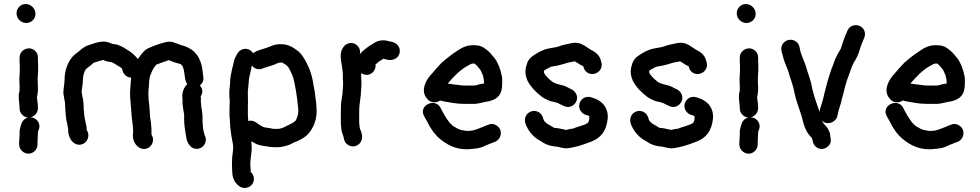

<svg xmlns="http://www.w3.org/2000/svg" viewBox="-20 -725 4861 952"><path d="M168 -188V-194C168 -203 167 -217 165 -225C165 -230 164 -236 163 -241V-244C164 -246 164 -247 164 -248C166 -256 167 -265 168 -275V-291C168 -296 168 -302 167 -310V-345C168 -350 168 -355 168 -361C169 -368 169 -375 169 -384V-409C168 -416 168 -423 168 -430V-441C168 -454 163 -464 154 -473C125 -500 77 -479 77 -439V-428C77 -421 77 -413 78 -406V-366C77 -361 77 -356 77 -351C76 -344 76 -337 76 -330C76 -323 76 -315 77 -306V-274C74 -266 73 -258 73 -251C72 -242 73 -234 74 -227C74 -224 74 -221 75 -218C75 -211 77 -201 77 -194V-188C77 -164 97 -143 120 -142C104 -139 93 -129 87 -114C83 -101 77 -85 77 -71V-52C76 -44 76 -38 76 -35C75 -29 75 -23 75 -17V-8C75 16 97 37 121 37C145 37 166 16 166 -8V-28C167 -32 167 -39 167 -48C168 -57 168 -65 168 -70C168 -73 171 -79 172 -82C185 -113 160 -143 132 -143C150 -148 168 -165 168 -188ZM62 -659C62 -633 84 -611 110 -611C135 -611 156 -631 156 -656C156 -682 134 -705 107 -705C82 -705 62 -684 62 -659Z M984 -133V-149C984 -171 977 -190 977 -211C976 -214 976 -217 976 -221V-240C976 -242 976 -244 975 -247C987 -265 986 -285 971 -302C985 -313 991 -327 988 -344C985 -362 984 -387 979 -404C964 -459 932 -488 876 -502C852 -510 832 -524 801 -516C780 -511 758 -503 739 -496L729 -492C720 -489 712 -484 703 -479C687 -466 675 -448 663 -432V-433C648 -452 629 -468 608 -480C591 -490 571 -504 547 -506L535 -508C524 -514 508 -518 496 -519C480 -519 458 -514 446 -510L428 -504C417 -501 407 -497 399 -492C382 -482 368 -466 352 -456C322 -431 300 -383 300 -329C300 -308 294 -285 294 -263C296 -248 300 -231 302 -217C302 -205 304 -192 304 -180L306 -156C307 -140 309 -128 313 -112L317 -90C318 -85 319 -81 318 -78C318 -46 337 -13 365 -8C404 -1 433 -46 410 -80C410 -109 397 -137 397 -166C396 -171 396 -177 395 -184C395 -207 393 -231 388 -249L386 -261C385 -264 385 -267 385 -270V-275C387 -292 391 -311 391 -328C391 -347 397 -373 408 -384C419 -392 426 -398 437 -407C442 -413 445 -415 455 -417C470 -422 473 -423 488 -427C489 -427 490 -427 491 -428C501 -423 510 -420 518 -419L532 -417C543 -413 551 -408 561 -401C569 -396 582 -391 586 -382C589 -359 607 -341 630 -340V-336C629 -326 627 -308 627 -297C626 -292 626 -288 626 -283C625 -278 625 -272 625 -266V-247C626 -235 628 -221 628 -208C629 -195 631 -184 631 -171C632 -166 632 -162 632 -157C633 -150 633 -144 634 -138L636 -122C637 -112 639 -103 639 -93C640 -88 640 -82 640 -74C640 -69 640 -64 639 -59C636 -26 657 8 686 13C725 20 753 -24 731 -58V-75C731 -84 731 -91 730 -97C730 -121 723 -140 723 -162C723 -174 721 -182 721 -195C719 -212 716 -234 716 -252V-275C718 -286 718 -297 719 -309C719 -343 730 -367 743 -389C745 -392 754 -406 759 -406L775 -412C786 -417 807 -423 818 -427C836 -418 856 -412 876 -407L879 -404L882 -401C900 -377 890 -330 909 -308C895 -296 884 -273 884 -250C884 -245 884 -239 885 -234V-221C885 -215 885 -209 886 -203L888 -187C890 -176 891 -168 893 -157V-133C893 -102 899 -73 903 -47C906 -21 920 4 942 11C982 23 1014 -20 995 -54C992 -64 986 -85 986 -99C985 -110 984 -121 984 -133Z M1239 162C1239 147 1232 136 1223 127C1222 123 1223 119 1223 116C1223 111 1222 103 1221 94C1221 66 1226 44 1228 16C1228 6 1228 -2 1227 -9C1227 -14 1227 -20 1226 -25C1226 -24 1226 -24 1227 -24C1248 -11 1264 -4 1291 -1C1308 1 1321 5 1341 5H1357C1374 5 1396 -1 1409 -5C1421 -9 1436 -19 1449 -23C1466 -30 1485 -41 1498 -51C1526 -76 1550 -120 1550 -173C1550 -207 1544 -241 1540 -274L1536 -294C1533 -317 1528 -342 1521 -363L1515 -381C1511 -392 1505 -402 1500 -413C1488 -437 1473 -462 1451 -477C1430 -492 1407 -506 1374 -506C1354 -507 1333 -501 1318 -494C1291 -482 1256 -478 1235 -461C1226 -476 1205 -489 1181 -480C1160 -472 1155 -455 1145 -437C1138 -422 1137 -401 1131 -384L1127 -364C1124 -349 1121 -337 1121 -318C1120 -311 1120 -305 1120 -301C1119 -298 1119 -294 1119 -291C1118 -284 1117 -278 1117 -271V-258C1117 -252 1117 -246 1118 -241C1118 -237 1118 -232 1119 -227V-211C1118 -202 1118 -193 1118 -185V-153C1118 -144 1120 -133 1120 -124C1120 -112 1122 -105 1122 -93C1124 -79 1125 -66 1127 -53L1131 -31C1133 -21 1135 -11 1136 -1V13L1134 33C1131 51 1130 75 1130 96C1131 104 1131 111 1131 118C1131 148 1138 171 1154 187C1164 198 1176 207 1193 207C1218 207 1239 188 1239 162ZM1225 -381C1225 -385 1226 -389 1227 -393C1227 -395 1228 -397 1229 -398V-400C1236 -391 1244 -386 1254 -383C1274 -378 1286 -388 1301 -392C1314 -396 1328 -400 1339 -404C1349 -408 1359 -415 1372 -415H1378C1392 -408 1406 -400 1413 -386C1423 -367 1433 -348 1438 -324C1446 -286 1453 -244 1457 -201L1459 -185V-173C1459 -157 1452 -138 1446 -127C1439 -120 1428 -113 1417 -108C1398 -101 1381 -86 1356 -86H1335C1330 -87 1326 -88 1321 -89L1307 -91C1294 -93 1284 -94 1275 -101C1254 -112 1240 -133 1211 -125C1211 -134 1209 -144 1209 -153V-208C1210 -218 1210 -226 1209 -233C1209 -238 1210 -243 1209 -248V-277C1210 -283 1211 -289 1211 -294C1212 -299 1212 -306 1213 -314C1213 -340 1221 -359 1225 -381Z M1842 -406C1843 -407 1843 -407 1844 -407C1856 -418 1868 -426 1881 -434C1890 -431 1898 -429 1905 -428C1934 -424 1958 -439 1962 -466C1966 -496 1943 -515 1917 -519C1914 -519 1911 -520 1907 -521C1879 -529 1854 -525 1834 -511C1810 -498 1781 -477 1764 -456C1770 -479 1757 -497 1743 -506C1719 -520 1691 -507 1681 -489C1655 -450 1680 -404 1680 -353V-331C1681 -327 1681 -323 1681 -319V-300C1680 -293 1680 -287 1680 -282C1679 -275 1678 -267 1678 -260L1675 -239C1671 -218 1670 -199 1670 -176V-116C1672 -87 1672 -73 1682 -51C1683 -48 1684 -45 1684 -43C1687 -27 1691 -17 1703 -8C1725 8 1752 1 1766 -17C1781 -37 1776 -63 1765 -86C1764 -90 1763 -93 1763 -96C1762 -101 1762 -109 1761 -119V-176C1761 -203 1767 -231 1769 -254C1769 -270 1771 -282 1772 -299V-319C1772 -326 1772 -332 1771 -337V-363C1804 -338 1847 -367 1842 -406Z M2083 -149 2098 -122C2114 -89 2135 -58 2162 -36C2193 -10 2236 15 2291 15H2303C2308 15 2315 14 2324 13C2353 11 2370 6 2391 -5C2405 -11 2409 -12 2424 -18L2435 -22C2453 -29 2471 -54 2460 -82C2453 -100 2427 -119 2400 -106L2389 -102C2383 -99 2378 -97 2375 -96C2354 -89 2333 -76 2303 -76H2291C2289 -76 2286 -77 2282 -78C2268 -80 2257 -82 2246 -89L2232 -97C2229 -98 2226 -101 2222 -104L2210 -116C2192 -138 2177 -165 2164 -191C2137 -242 2053 -202 2083 -149ZM2200 -311C2230 -345 2262 -381 2305 -402C2310 -405 2315 -409 2321 -409C2322 -410 2324 -410 2326 -410H2333C2341 -404 2345 -399 2351 -392L2361 -380C2362 -379 2363 -377 2364 -375L2370 -361L2374 -353C2377 -338 2380 -332 2380 -311C2377 -310 2374 -310 2372 -310C2365 -309 2359 -307 2353 -306C2348 -304 2339 -301 2332 -301H2281C2276 -301 2271 -301 2267 -302C2245 -305 2220 -307 2200 -311ZM2163 -227C2168 -225 2172 -224 2177 -223C2211 -217 2243 -210 2281 -210H2335C2361 -212 2380 -220 2405 -223C2447 -234 2470 -255 2470 -309C2471 -325 2470 -337 2469 -345C2462 -381 2451 -411 2433 -436C2417 -455 2406 -470 2384 -485C2366 -498 2350 -501 2326 -501C2298 -501 2274 -491 2256 -479C2225 -459 2197 -438 2170 -414C2151 -395 2137 -378 2120 -358C2096 -334 2062 -278 2096 -238C2110 -216 2140 -211 2163 -227Z M2902 -141C2902 -138 2902 -134 2901 -131C2901 -126 2895 -113 2890 -113C2870 -101 2842 -97 2820 -87C2812 -87 2804 -85 2796 -83L2786 -81L2776 -83C2764 -86 2742 -91 2728 -91C2720 -96 2712 -100 2703 -106C2694 -109 2674 -125 2674 -137C2669 -152 2663 -163 2649 -170C2623 -183 2598 -169 2588 -151C2576 -129 2587 -104 2597 -87C2611 -62 2634 -39 2660 -26C2683 -10 2704 -1 2740 2C2760 5 2778 14 2802 9C2836 4 2867 -6 2896 -17L2912 -23C2960 -42 2986 -75 2993 -135C2999 -193 2961 -228 2919 -240C2889 -253 2862 -238 2854 -214C2845 -186 2863 -163 2883 -156C2889 -154 2897 -153 2902 -148ZM2963 -410C2959 -428 2956 -441 2943 -455C2931 -468 2920 -473 2905 -481L2878 -499C2861 -509 2842 -517 2814 -511C2790 -506 2768 -502 2748 -494L2732 -490C2725 -489 2718 -488 2712 -487L2694 -483C2667 -477 2641 -461 2621 -447C2601 -432 2594 -418 2588 -392C2582 -365 2587 -344 2596 -324C2613 -292 2639 -266 2667 -245C2681 -235 2691 -231 2707 -224C2717 -221 2739 -218 2748 -213C2749 -213 2749 -213 2750 -212C2759 -207 2768 -203 2777 -199C2804 -186 2828 -203 2837 -221C2850 -248 2832 -274 2814 -282C2800 -288 2788 -297 2773 -301C2760 -304 2738 -309 2727 -315C2726 -315 2724 -316 2722 -317C2714 -324 2700 -334 2693 -343C2687 -350 2677 -359 2677 -369C2676 -370 2676 -371 2677 -372C2677 -373 2677 -374 2678 -375C2688 -383 2701 -388 2712 -394C2733 -397 2756 -402 2776 -408L2794 -414C2799 -415 2804 -416 2810 -417L2830 -421C2838 -417 2849 -409 2857 -404C2858 -403 2873 -397 2873 -395C2875 -383 2881 -373 2891 -366C2924 -343 2969 -372 2963 -410Z M3424 -141C3424 -138 3424 -134 3423 -131C3423 -126 3417 -113 3412 -113C3392 -101 3364 -97 3342 -87C3334 -87 3326 -85 3318 -83L3308 -81L3298 -83C3286 -86 3264 -91 3250 -91C3242 -96 3234 -100 3225 -106C3216 -109 3196 -125 3196 -137C3191 -152 3185 -163 3171 -170C3145 -183 3120 -169 3110 -151C3098 -129 3109 -104 3119 -87C3133 -62 3156 -39 3182 -26C3205 -10 3226 -1 3262 2C3282 5 3300 14 3324 9C3358 4 3389 -6 3418 -17L3434 -23C3482 -42 3508 -75 3515 -135C3521 -193 3483 -228 3441 -240C3411 -253 3384 -238 3376 -214C3367 -186 3385 -163 3405 -156C3411 -154 3419 -153 3424 -148ZM3485 -410C3481 -428 3478 -441 3465 -455C3453 -468 3442 -473 3427 -481L3400 -499C3383 -509 3364 -517 3336 -511C3312 -506 3290 -502 3270 -494L3254 -490C3247 -489 3240 -488 3234 -487L3216 -483C3189 -477 3163 -461 3143 -447C3123 -432 3116 -418 3110 -392C3104 -365 3109 -344 3118 -324C3135 -292 3161 -266 3189 -245C3203 -235 3213 -231 3229 -224C3239 -221 3261 -218 3270 -213C3271 -213 3271 -213 3272 -212C3281 -207 3290 -203 3299 -199C3326 -186 3350 -203 3359 -221C3372 -248 3354 -274 3336 -282C3322 -288 3310 -297 3295 -301C3282 -304 3260 -309 3249 -315C3248 -315 3246 -316 3244 -317C3236 -324 3222 -334 3215 -343C3209 -350 3199 -359 3199 -369C3198 -370 3198 -371 3199 -372C3199 -373 3199 -374 3200 -375C3210 -383 3223 -388 3234 -394C3255 -397 3278 -402 3298 -408L3316 -414C3321 -415 3326 -416 3332 -417L3352 -421C3360 -417 3371 -409 3379 -404C3380 -403 3395 -397 3395 -395C3397 -383 3403 -373 3413 -366C3446 -343 3491 -372 3485 -410Z M3739 -188V-194C3739 -203 3738 -217 3736 -225C3736 -230 3735 -236 3734 -241V-244C3735 -246 3735 -247 3735 -248C3737 -256 3738 -265 3739 -275V-291C3739 -296 3739 -302 3738 -310V-345C3739 -350 3739 -355 3739 -361C3740 -368 3740 -375 3740 -384V-409C3739 -416 3739 -423 3739 -430V-441C3739 -454 3734 -464 3725 -473C3696 -500 3648 -479 3648 -439V-428C3648 -421 3648 -413 3649 -406V-366C3648 -361 3648 -356 3648 -351C3647 -344 3647 -337 3647 -330C3647 -323 3647 -315 3648 -306V-274C3645 -266 3644 -258 3644 -251C3643 -242 3644 -234 3645 -227C3645 -224 3645 -221 3646 -218C3646 -211 3648 -201 3648 -194V-188C3648 -164 3668 -143 3691 -142C3675 -139 3664 -129 3658 -114C3654 -101 3648 -85 3648 -71V-52C3647 -44 3647 -38 3647 -35C3646 -29 3646 -23 3646 -17V-8C3646 16 3668 37 3692 37C3716 37 3737 16 3737 -8V-28C3738 -32 3738 -39 3738 -48C3739 -57 3739 -65 3739 -70C3739 -73 3742 -79 3743 -82C3756 -113 3731 -143 3703 -143C3721 -148 3739 -165 3739 -188ZM3633 -659C3633 -633 3655 -611 3681 -611C3706 -611 3727 -631 3727 -656C3727 -682 3705 -705 3678 -705C3653 -705 3633 -684 3633 -659Z M3855 -472 3859 -457C3866 -427 3876 -402 3887 -376C3897 -339 3912 -307 3919 -265C3928 -224 3942 -189 3954 -152C3964 -109 3974 -73 4000 -47C4006 -41 4008 -37 4009 -28C4012 -12 4019 -1 4031 7C4055 22 4081 10 4093 -8C4105 -27 4097 -41 4095 -63C4092 -74 4087 -85 4080 -94C4072 -105 4061 -113 4055 -127C4081 -101 4125 -118 4132 -150L4134 -160C4136 -174 4151 -215 4153 -228C4154 -236 4156 -242 4158 -247C4167 -281 4175 -320 4188 -350C4197 -373 4202 -394 4213 -414C4225 -433 4234 -449 4241 -473C4248 -497 4257 -519 4266 -540C4280 -581 4240 -612 4204 -596C4189 -589 4183 -579 4178 -563C4170 -547 4167 -536 4160 -518L4153 -497C4152 -490 4149 -483 4146 -478C4130 -453 4119 -430 4109 -398L4103 -384C4096 -362 4089 -342 4082 -318L4071 -274C4068 -266 4066 -257 4064 -246C4061 -227 4045 -187 4043 -170C4042 -172 4042 -174 4042 -175C4036 -195 4027 -216 4021 -237L4017 -249C4014 -261 4012 -270 4008 -283C4002 -320 3990 -352 3980 -382C3972 -416 3955 -443 3947 -478L3944 -493C3941 -505 3935 -514 3924 -521C3889 -542 3846 -512 3855 -472Z M4377 -149 4392 -122C4408 -89 4429 -58 4456 -36C4487 -10 4530 15 4585 15H4597C4602 15 4609 14 4618 13C4647 11 4664 6 4685 -5C4699 -11 4703 -12 4718 -18L4729 -22C4747 -29 4765 -54 4754 -82C4747 -100 4721 -119 4694 -106L4683 -102C4677 -99 4672 -97 4669 -96C4648 -89 4627 -76 4597 -76H4585C4583 -76 4580 -77 4576 -78C4562 -80 4551 -82 4540 -89L4526 -97C4523 -98 4520 -101 4516 -104L4504 -116C4486 -138 4471 -165 4458 -191C4431 -242 4347 -202 4377 -149ZM4494 -311C4524 -345 4556 -381 4599 -402C4604 -405 4609 -409 4615 -409C4616 -410 4618 -410 4620 -410H4627C4635 -404 4639 -399 4645 -392L4655 -380C4656 -379 4657 -377 4658 -375L4664 -361L4668 -353C4671 -338 4674 -332 4674 -311C4671 -310 4668 -310 4666 -310C4659 -309 4653 -307 4647 -306C4642 -304 4633 -301 4626 -301H4575C4570 -301 4565 -301 4561 -302C4539 -305 4514 -307 4494 -311ZM4457 -227C4462 -225 4466 -224 4471 -223C4505 -217 4537 -210 4575 -210H4629C4655 -212 4674 -220 4699 -223C4741 -234 4764 -255 4764 -309C4765 -325 4764 -337 4763 -345C4756 -381 4745 -411 4727 -436C4711 -455 4700 -470 4678 -485C4660 -498 4644 -501 4620 -501C4592 -501 4568 -491 4550 -479C4519 -459 4491 -438 4464 -414C4445 -395 4431 -378 4414 -358C4390 -334 4356 -278 4390 -238C4404 -216 4434 -211 4457 -227Z"/></svg>

Font: Dictator
Style: Regular
Weight: 500
Version: Version MIL.1277